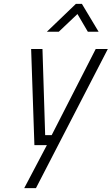

<svg xmlns="http://www.w3.org/2000/svg" viewBox="-20 -755 581 999"><path d="M142 -500H201L215 -52H249L478 -500H541L167 224H106L224 0H159ZM224 -590 375 -735H406L493 -590H437L383 -682L286 -590Z"/></svg>

Font: Titillium Web Light
Style: Italic
Weight: 300
Italic angle: -13°
Version: Version 1.002;PS 57.000;hotconv 1.0.70;makeotf.lib2.5.55311